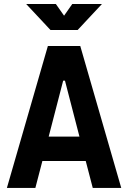

<svg xmlns="http://www.w3.org/2000/svg" viewBox="-20 -918 626 938"><path d="M13.7 0 213.9 -693.4H372.1L572.3 0H433.1L398.9 -131.3H187L152.8 0ZM217.8 -250.5H368.2L297.4 -523.9H288.6ZM226.6 -771.5 107.9 -898.4H252.9L293 -841.3L333 -898.4H478L359.4 -771.5Z"/></svg>

Font: Cascadia Mono
Style: Bold
Weight: 700
Monospace: yes
Designer: Aaron Bell
Foundry: Saja Typeworks
Version: Version 2404.023; ttfautohint (v1.8.4)